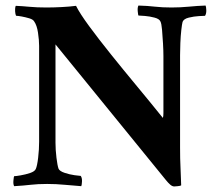

<svg xmlns="http://www.w3.org/2000/svg" viewBox="-20 -667 782 692"><path d="M147 -640Q173 -640 202 -641.5Q231 -643 254 -646Q268 -618 301.5 -572.5Q335 -527 379.5 -471.5Q424 -416 473 -357Q522 -298 567 -242Q569 -247 569 -259.5Q569 -272 569 -282V-465Q569 -484 567.5 -510.5Q566 -537 564 -560Q562 -583 558 -590Q554 -599 537 -603.5Q520 -608 502.5 -609.5Q485 -611 479 -611Q478 -611 476.5 -625.5Q475 -640 479 -647Q513 -646 538.5 -643Q564 -640 598 -640Q630 -640 661 -643Q692 -646 721 -647Q723 -643 723.5 -630.5Q724 -618 719 -610Q715 -610 697 -609Q679 -608 660.5 -603.5Q642 -599 638 -588Q636 -581 633.5 -559Q631 -537 630 -511.5Q629 -486 629 -468V-136Q629 -93 630.5 -65Q632 -37 633 1Q631 3 620.5 4Q610 5 608 5Q601 5 593.5 -1.5Q586 -8 578 -18L180 -507V-153Q180 -127 183.5 -98.5Q187 -70 191 -59Q195 -50 213 -44Q231 -38 249 -35.5Q267 -33 271 -33Q276 -26 275.5 -13.5Q275 -1 273 4Q244 2 213 -1Q182 -4 150 -4Q116 -4 90.5 -1Q65 2 31 4Q27 -3 28.5 -17.5Q30 -32 31 -32Q37 -32 54.5 -35Q72 -38 88.5 -43.5Q105 -49 109 -58Q114 -69 117.5 -98.5Q121 -128 121 -156V-502Q121 -522 117 -549Q113 -576 103 -590Q99 -597 85.5 -601Q72 -605 58.5 -607.5Q45 -610 39 -610Q37 -610 35.5 -618Q34 -626 34.5 -635Q35 -644 37 -646Q60 -645 86.5 -642.5Q113 -640 147 -640Z"/></svg>

Font: Amiri
Style: Bold
Weight: 700
Designer: Khaled Hosny
Version: Version 0.113